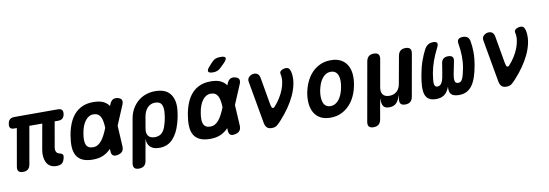

<svg xmlns="http://www.w3.org/2000/svg" viewBox="-66 -1270 5532 1934"><g transform="rotate(-10 2700.0 -302.5)"><path d="M414 10Q377 10 352 -5.5Q327 -21 314 -47Q301 -73 297.5 -107Q294 -141 301 -177L347 -436H215L148 -54Q142 -21 124 -5.5Q106 10 73 10Q41 10 27.5 -5.5Q14 -21 20 -54L87 -436H60Q31 -436 20 -450.5Q9 -465 15 -493Q19 -522 36 -536Q53 -550 81 -550H525Q556 -550 568 -535.5Q580 -521 575 -490Q570 -463 554 -449.5Q538 -436 511 -436H474L429 -179Q424 -150 434 -131.5Q444 -113 468 -109Q490 -103 497 -94Q504 -85 501 -67Q493 -24 474 -7Q455 10 414 10Z M1103 -68Q1104 -36 1089 -18Q1074 0 1042 7Q1010 14 993.5 2.5Q977 -9 975 -41L974 -67L973 -66Q939 -30 894.5 -10Q850 10 788 10Q722 10 681 -10Q640 -30 620 -66.5Q600 -103 598 -154.5Q596 -206 607 -270Q618 -334 639.5 -387Q661 -440 695 -478.5Q729 -517 777 -538.5Q825 -560 889 -560Q951 -560 989 -542.5Q1027 -525 1049 -493Q1049 -492 1050 -491L1057 -509Q1070 -541 1090.5 -552.5Q1111 -564 1140 -557Q1170 -550 1179 -532Q1188 -514 1175 -482L1091 -283ZM964 -283Q963 -319 958 -347Q953 -378 942 -398Q931 -418 913 -428Q895 -438 867 -438Q844 -438 823.5 -426Q803 -414 786.5 -392.5Q770 -371 757.5 -339.5Q745 -308 739 -270Q732 -232 732 -202.5Q732 -173 740 -153Q748 -133 765.5 -122.5Q783 -112 810 -112Q837 -112 859 -124.5Q881 -137 899.5 -160.5Q918 -184 934 -216Q950 -247 964 -283Z M1228 180Q1195 180 1181.5 163.5Q1168 147 1174 114L1252 -328Q1261 -381 1285 -423.5Q1309 -466 1344 -496.5Q1379 -527 1424.5 -543.5Q1470 -560 1522 -560Q1626 -560 1672.5 -502.5Q1719 -445 1713 -348Q1710 -312 1703.5 -275.5Q1697 -239 1686 -202Q1659 -104 1605.5 -47Q1552 10 1468 10Q1407 10 1375.5 -20Q1344 -50 1345 -105L1306 114Q1301 147 1281.5 163.5Q1262 180 1228 180ZM1441 -104Q1487 -104 1514 -130.5Q1541 -157 1555 -207Q1566 -241 1572 -275Q1578 -309 1580 -343Q1582 -393 1565 -419.5Q1548 -446 1501 -446Q1478 -446 1458.5 -437.5Q1439 -429 1424 -413Q1409 -397 1398.5 -374.5Q1388 -352 1383 -323L1363 -207Q1354 -158 1374.5 -131Q1395 -104 1441 -104Z M2214 -679Q2197 -661 2177 -653Q2157 -645 2134 -645Q2089 -645 2083 -662.5Q2077 -680 2111 -716L2141 -749Q2162 -771 2182.5 -778Q2203 -785 2230 -785Q2276 -785 2281 -767.5Q2286 -750 2251 -715ZM2303 -68Q2304 -36 2289 -18Q2274 0 2242 7Q2210 14 2193.5 2.5Q2177 -9 2175 -41L2174 -67L2173 -66Q2139 -30 2094.5 -10Q2050 10 1988 10Q1922 10 1881 -10Q1840 -30 1820 -66.5Q1800 -103 1798 -154.5Q1796 -206 1807 -270Q1818 -334 1839.5 -387Q1861 -440 1895 -478.5Q1929 -517 1977 -538.5Q2025 -560 2089 -560Q2151 -560 2189 -542.5Q2227 -525 2249 -493Q2249 -492 2250 -491L2257 -509Q2270 -541 2290.5 -552.5Q2311 -564 2340 -557Q2370 -550 2379 -532Q2388 -514 2375 -482L2291 -283ZM2164 -283Q2163 -319 2158 -347Q2153 -378 2142 -398Q2131 -418 2113 -428Q2095 -438 2067 -438Q2044 -438 2023.5 -426Q2003 -414 1986.5 -392.5Q1970 -371 1957.5 -339.5Q1945 -308 1939 -270Q1932 -232 1932 -202.5Q1932 -173 1940 -153Q1948 -133 1965.5 -122.5Q1983 -112 2010 -112Q2037 -112 2059 -124.5Q2081 -137 2099.5 -160.5Q2118 -184 2134 -216Q2150 -247 2164 -283Z M2545 -55 2468 -490Q2465 -506 2470 -519Q2475 -532 2485.5 -541Q2496 -550 2509 -555Q2522 -560 2534 -560Q2559 -560 2573 -547.5Q2587 -535 2592 -513L2642 -226Q2647 -197 2657 -189.5Q2667 -182 2680 -195Q2713 -231 2738.5 -271.5Q2764 -312 2780 -354Q2796 -396 2801 -436.5Q2806 -477 2797 -513Q2795 -524 2799.5 -532.5Q2804 -541 2813.5 -547Q2823 -553 2836 -556.5Q2849 -560 2861 -560Q2886 -560 2897 -541Q2908 -522 2912 -490Q2918 -436 2906 -381Q2894 -326 2868 -270.5Q2842 -215 2804 -160Q2766 -105 2717 -51Q2693 -24 2672.5 -7Q2652 10 2618 10Q2584 10 2567.5 -6.5Q2551 -23 2545 -55Z M3218 10Q3157 10 3116 -12.5Q3075 -35 3052.5 -74Q3030 -113 3024.5 -165Q3019 -217 3029 -275Q3040 -334 3063.5 -385.5Q3087 -437 3123.5 -476Q3160 -515 3209 -537.5Q3258 -560 3319 -560Q3380 -560 3421 -537.5Q3462 -515 3485 -476.5Q3508 -438 3513 -386Q3518 -334 3507 -275Q3497 -217 3473.5 -165Q3450 -113 3413 -74Q3376 -35 3327.5 -12.5Q3279 10 3218 10ZM3238 -105Q3265 -105 3288 -118Q3311 -131 3328 -154.5Q3345 -178 3357 -209Q3369 -240 3375 -275Q3382 -311 3381 -342Q3380 -373 3371.5 -396Q3363 -419 3344.5 -432Q3326 -445 3299 -445Q3271 -445 3248.5 -432Q3226 -419 3208.5 -395.5Q3191 -372 3179.5 -341Q3168 -310 3161 -275Q3155 -240 3156 -209Q3157 -178 3166 -154.5Q3175 -131 3193 -118Q3211 -105 3238 -105Z M3628 180Q3595 180 3581.5 163.5Q3568 147 3574 114L3680 -484Q3686 -517 3705 -533.5Q3724 -550 3757.5 -550Q3791 -550 3804.5 -533.5Q3818 -517 3812 -484L3763 -207Q3754 -158 3774 -131Q3794 -104 3840 -104Q3886 -104 3916 -131Q3946 -158 3954 -207L4004 -484Q4010 -517 4029 -533.5Q4048 -550 4081.5 -550Q4115 -550 4128.5 -533.5Q4142 -517 4136 -484L4060 -56Q4054 -23 4035 -6.5Q4016 10 3982.5 10Q3949 10 3936 -6.5Q3923 -23 3928 -56L3934 -85Q3936 -95 3935 -95Q3935 -95 3935 -95Q3934 -95 3931 -85Q3915 -40 3889.5 -15Q3864 10 3819 10Q3774 10 3758.5 -15Q3743 -40 3744 -85Q3744 -95 3743.5 -95Q3743 -95 3741 -85L3706 114Q3700 147 3681 163.5Q3662 180 3628 180Z M4669 -560Q4701 -560 4718.5 -545.5Q4736 -531 4740 -502Q4749 -456 4750 -394Q4751 -332 4737 -254Q4726 -191 4709.5 -142Q4693 -93 4669.5 -59.5Q4646 -26 4612.5 -8Q4579 10 4533 10Q4478 10 4454.5 -13Q4431 -36 4436 -92Q4416 -39 4383.5 -14.5Q4351 10 4299 10Q4252 10 4225.5 -7Q4199 -24 4188 -57Q4177 -90 4179 -139.5Q4181 -189 4193 -254Q4207 -333 4229 -394.5Q4251 -456 4276 -503Q4291 -531 4313 -545.5Q4335 -560 4367 -560Q4397 -560 4405.5 -545.5Q4414 -531 4399 -502Q4381 -467 4367 -435Q4353 -403 4342.5 -373Q4332 -343 4324 -313.5Q4316 -284 4310 -251Q4304 -214 4301.5 -187.5Q4299 -161 4301 -144Q4303 -127 4311.5 -119.5Q4320 -112 4334 -112Q4348 -112 4359.5 -120Q4371 -128 4379.5 -144.5Q4388 -161 4394 -186Q4400 -211 4405 -246L4419 -333Q4423 -364 4441 -379Q4459 -394 4490 -394Q4521 -394 4534 -379Q4547 -364 4540 -333L4522 -243Q4514 -207 4511 -182Q4508 -157 4511 -141.5Q4514 -126 4522 -119Q4530 -112 4546 -112Q4560 -112 4570.5 -119.5Q4581 -127 4589 -144Q4597 -161 4604 -187.5Q4611 -214 4618 -251Q4624 -284 4626 -313.5Q4628 -343 4627.5 -373Q4627 -403 4624 -434Q4621 -465 4615 -501Q4610 -531 4624 -545.5Q4638 -560 4669 -560Z M4945 -55 4868 -490Q4865 -506 4870 -519Q4875 -532 4885.5 -541Q4896 -550 4909 -555Q4922 -560 4934 -560Q4959 -560 4973 -547.5Q4987 -535 4992 -513L5042 -226Q5047 -197 5057 -189.5Q5067 -182 5080 -195Q5113 -231 5138.5 -271.5Q5164 -312 5180 -354Q5196 -396 5201 -436.5Q5206 -477 5197 -513Q5195 -524 5199.5 -532.5Q5204 -541 5213.5 -547Q5223 -553 5236 -556.5Q5249 -560 5261 -560Q5286 -560 5297 -541Q5308 -522 5312 -490Q5318 -436 5306 -381Q5294 -326 5268 -270.5Q5242 -215 5204 -160Q5166 -105 5117 -51Q5093 -24 5072.5 -7Q5052 10 5018 10Q4984 10 4967.5 -6.5Q4951 -23 4945 -55Z"/></g></svg>

Font: Maple Mono
Style: Bold Italic
Weight: 700
Italic angle: -10°
Monospace: yes
Designer: subframe7536
Version: Version 7.000